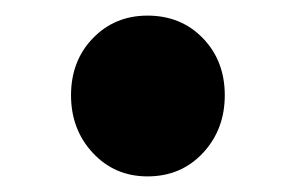

<svg xmlns="http://www.w3.org/2000/svg" viewBox="-20 -212 378 246"><path d="M169 14Q127 14 99 -16Q71 -46 71 -90Q71 -134 99 -163Q127 -192 169 -192Q212 -192 240 -163Q268 -134 268 -90Q268 -46 240 -16Q212 14 169 14Z"/></svg>

Font: Noto Sans JP ExtraBold
Style: Regular
Weight: 800
Designer: Ryoko NISHIZUKA  (kana, bopomofo & ideographs); Paul D. Hunt (Latin, Greek & Cyrillic); Sandoll Communications , Soo-you
Foundry: Adobe
Version: Version 2.004-H2;hotconv 1.0.118;makeotfexe 2.5.65603